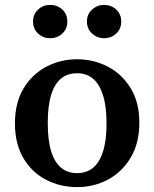

<svg xmlns="http://www.w3.org/2000/svg" viewBox="-20 -750 630 784"><path d="M295 14Q226 14 168 -16Q110 -46 75.5 -104.5Q41 -163 41 -246Q41 -330 76 -388.5Q111 -447 169 -477.5Q227 -508 295 -508Q362 -508 420 -478Q478 -448 513.5 -390Q549 -332 549 -249Q549 -166 514 -107Q479 -48 421.5 -17Q364 14 295 14ZM295 -43Q333 -43 359.5 -64.5Q386 -86 400.5 -131Q415 -176 415 -246Q415 -316 400.5 -361.5Q386 -407 359.5 -429Q333 -451 295 -451Q256 -451 229.5 -429.5Q203 -408 189 -363Q175 -318 175 -248Q175 -177 189 -132Q203 -87 229.5 -65Q256 -43 295 -43ZM185 -594Q156 -594 135.5 -613Q115 -632 115 -662Q115 -692 135.5 -711Q156 -730 185 -730Q214 -730 234.5 -711Q255 -692 255 -662Q255 -632 234.5 -613Q214 -594 185 -594ZM405 -594Q377 -594 356 -613Q335 -632 335 -662Q335 -692 356 -711Q377 -730 405 -730Q434 -730 454.5 -711Q475 -692 475 -662Q475 -632 454.5 -613Q434 -594 405 -594Z"/></svg>

Font: Source Serif 4 SemiBold
Style: Regular
Weight: 600
Designer: Frank Grießhammer
Foundry: Adobe Systems Incorporated
Version: Version 4.004;hotconv 1.0.116;makeotfexe 2.5.65601